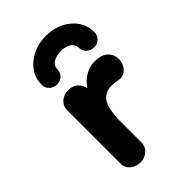

<svg xmlns="http://www.w3.org/2000/svg" viewBox="-154 -508 567 567"><g transform="rotate(-45 130.0 -224.0)"><path d="M85 7Q66 7 53 -4Q40 -15 40 -32V-256Q40 -272 52.5 -283.5Q65 -295 85 -295Q103 -295 114.5 -284.5Q126 -274 128 -259Q139 -276 158 -288Q177 -300 198 -300Q211 -300 223 -297Q237 -293 246 -281.5Q255 -270 255 -255Q255 -234 241.5 -220.5Q228 -207 210 -211Q197 -214 184 -214Q161 -214 146 -198Q131 -182 128 -133V-33Q128 -16 115.5 -4.5Q103 7 85 7ZM40 -361Q40 -402 72.5 -428.5Q105 -455 151 -455Q197 -455 228.5 -428.5Q260 -402 260 -361Q260 -348 251 -339Q242 -330 228 -330Q214 -330 204.5 -339Q195 -348 195 -361Q195 -375 183 -383.5Q171 -392 151 -392Q130 -392 117.5 -383.5Q105 -375 105 -361Q105 -348 96 -339Q87 -330 73 -330Q59 -330 49.5 -339Q40 -348 40 -361Z"/></g></svg>

Font: Dongle
Style: Bold
Weight: 700
Designer: Yanghee Ryu
Foundry: Yanghee Ryu
Version: Version 2.000